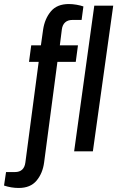

<svg xmlns="http://www.w3.org/2000/svg" viewBox="-108 -751 582 953"><path d="M-88 170 -78 103H-34Q12 103 18 55L84 -444H36L47 -526H95L106 -604Q114 -658 144.5 -694.5Q175 -731 234 -731Q252 -731 272 -727.5Q292 -724 306 -719L297 -652H251Q229 -652 215.5 -640Q202 -628 199 -605L189 -526H279L268 -444H177L111 55Q104 109 73.5 145.5Q43 182 -15 182Q-52 182 -88 170ZM360 -723H454L353 0H260Z"/></svg>

Font: Archivo Narrow Medium
Style: Italic
Weight: 500
Italic angle: -8°
Designer: Hector Gatti
Foundry: Omnibus-Type
Version: Version 2.001